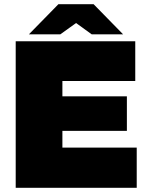

<svg xmlns="http://www.w3.org/2000/svg" viewBox="-20 -897 698 917"><path d="M55 0V-700H626V-510H278V-437H586V-272H278V-192H633V0ZM118 -733 259 -877H427L374 -809L268 -733ZM418 -733 313 -809 259 -877H427L568 -733Z"/></svg>

Font: REM Black
Style: Regular
Weight: 900
Designer: Octavio Pardo
Foundry: Ashler Design
Version: Version 1.005;gftools[0.9.28]